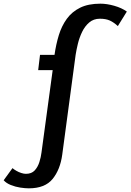

<svg xmlns="http://www.w3.org/2000/svg" viewBox="-190 -796 711 1046"><path d="M357 -776Q392 -776 432.5 -764.5Q473 -753 501 -733L452 -654Q429 -675 407.5 -684.5Q386 -694 354 -694Q320 -694 296 -673.5Q272 -653 257 -621.5Q242 -590 234 -556.5Q226 -523 222 -497L149 47Q138 128 96.5 179Q55 230 -33 230Q-53 230 -79.5 226Q-106 222 -131 212Q-156 202 -170 186L-122 120Q-114 127 -101 134.5Q-88 142 -74 146.5Q-60 151 -49 151Q-18 151 -1 132.5Q16 114 24.5 87Q33 60 36 35L97 -414H18L28 -497H107Q115 -554 130.5 -604.5Q146 -655 174 -693.5Q202 -732 246.5 -754Q291 -776 357 -776Z"/></svg>

Font: Rosario
Style: Italic
Weight: 400
Italic angle: -8.05°
Designer: Hector Gatti
Foundry: Omnibus Type
Version: Version 1.201